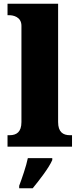

<svg xmlns="http://www.w3.org/2000/svg" viewBox="-20 -780 423 1021"><path d="M20 0H363V-61H352C315 -61 289 -78 289 -131V-760H20V-699H31C47 -699 94 -692 94 -643V-131C94 -78 68 -61 31 -61H20ZM82 208V221H154C190 177 240 113 258 71V61H128C120 102 96 171 82 208Z"/></svg>

Font: Noto Serif Lao Black
Style: Regular
Weight: 900
Designer: Monotype Design Team
Foundry: Monotype Imaging Inc.
Version: Version 2.003